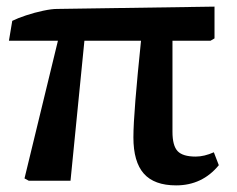

<svg xmlns="http://www.w3.org/2000/svg" viewBox="-20 -546 715 580"><path d="M512 14Q446 14 414.5 -21.5Q383 -57 383 -131Q383 -169 389 -243Q395 -317 406 -423H235L193 0H67L54 -7L155 -423H7L17 -483Q33 -491 58.5 -499.5Q84 -508 110 -513.5Q136 -519 152 -519L628 -526V-430L616 -423H501Q501 -358 501 -289.5Q501 -221 501 -148Q501 -106 516.5 -89.5Q532 -73 571 -73Q597 -73 626 -86L641 -47Q591 14 512 14Z"/></svg>

Font: Literata 36pt SemiBold
Style: Regular
Weight: 600
Designer: Latin by Veronika Burian and Jose Scaglione. Greek by Irene Vlachou. Cyrillic by Vera Evstafieva.
Foundry: TypeTogether
Version: Version 3.002